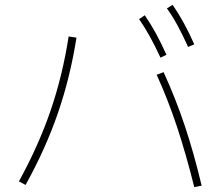

<svg xmlns="http://www.w3.org/2000/svg" viewBox="-20 -802 904 788"><path d="M623 -495.1 651.4 -505.9Q700.2 -399.9 738 -286.9Q775.9 -173.8 807.6 -40L777.3 -34.2Q743.7 -168.9 706.8 -280.5Q669.9 -392.1 623 -495.1ZM261.7 -652.3 293.9 -647.5Q268.1 -483.9 217.5 -337.4Q167 -190.9 85 -43L57.6 -57.6Q138.2 -204.1 187.5 -347.9Q236.8 -491.7 261.7 -652.3ZM550.8 -723.6 574.2 -739.3Q599.6 -702.1 620.6 -663.6Q641.6 -625 663.1 -577.1L638.7 -565.4Q615.2 -615.7 594.7 -652.8Q574.2 -689.9 550.8 -723.6ZM665 -767.6 688.5 -782.2Q713.9 -745.1 734.9 -706.5Q755.9 -668 777.3 -620.1L752 -609.4Q729 -660.2 708.7 -697.5Q688.5 -734.9 665 -767.6Z"/></svg>

Font: Pretendard GOV Thin
Style: Regular
Weight: 100
Designer: Base glyphs from Inter by Rasmus Andersson; Hangeul glyphs from Noto Sans CJK(Source Han Sans) by Jang Soo-young and Kan
Foundry: Kil Hyung-jin
Version: Version 1.309